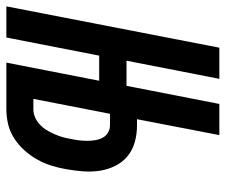

<svg xmlns="http://www.w3.org/2000/svg" viewBox="-87 -637 710 604"><g transform="rotate(90 268.0 -335.0)"><path d="M-14 0 116 -670H214L157 -378H236L293 -670H391L341 -411H360Q388 -411 413 -404Q438 -397 457 -381.5Q476 -366 487.5 -343Q499 -320 503 -294.5Q507 -269 505 -241.5Q503 -214 498 -187Q494 -164 487 -141.5Q480 -119 468 -97.5Q456 -76 439 -57Q422 -38 401 -24.5Q380 -11 356.5 -5.5Q333 0 310 0H163L220 -292H141L84 0ZM277 -85H310Q323 -85 335.5 -90.5Q348 -96 358.5 -106Q369 -116 376 -128Q383 -140 388.5 -152.5Q394 -165 397.5 -177.5Q401 -190 403 -203Q406 -216 407.5 -229Q409 -242 409 -254.5Q409 -267 407 -279.5Q405 -292 399.5 -302.5Q394 -313 383.5 -319.5Q373 -326 360 -326H324Z"/></g></svg>

Font: Lode Dark Term
Style: Bold Italic
Weight: 700
Italic angle: -11°
Monospace: yes
Designer: Belleve Invis
Foundry: Belleve Invis
Version: Version 29.2.0